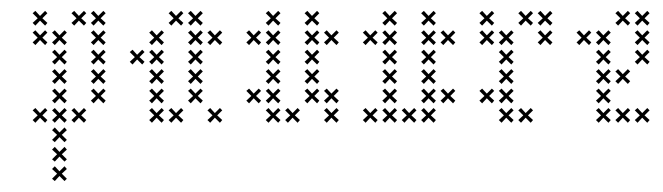

<svg xmlns="http://www.w3.org/2000/svg" viewBox="-20 -230 1219 353"><path d="M102.9 -116.4 93.6 -125 102.9 -134.3 98.6 -138.6 89.3 -129.3 80.7 -138.6 75.7 -134.3 85 -125 75.7 -116.4 80.7 -111.4 89.3 -120.7 98.6 -111.4ZM102.9 -80.7 93.6 -89.3 102.9 -98.6 98.6 -102.9 89.3 -93.6 80.7 -102.9 75.7 -98.6 85 -89.3 75.7 -80.7 80.7 -75.7 89.3 -85 98.6 -75.7ZM102.9 -45 93.6 -53.6 102.9 -62.9 98.6 -67.1 89.3 -57.9 80.7 -67.1 75.7 -62.9 85 -53.6 75.7 -45 80.7 -40 89.3 -49.3 98.6 -40ZM102.9 -9.3 93.6 -17.9 102.9 -27.1 98.6 -31.4 89.3 -22.1 80.7 -31.4 75.7 -27.1 85 -17.9 75.7 -9.3 80.7 -4.3 89.3 -13.6 98.6 -4.3ZM67.1 -9.3 57.9 -17.9 67.1 -27.1 62.9 -31.4 53.6 -22.1 45 -31.4 40 -27.1 49.3 -17.9 40 -9.3 45 -4.3 53.6 -13.6 62.9 -4.3ZM138.6 -9.3 129.3 -17.9 138.6 -27.1 134.3 -31.4 125 -22.1 116.4 -31.4 111.4 -27.1 120.7 -17.9 111.4 -9.3 116.4 -4.3 125 -13.6 134.3 -4.3ZM102.9 27.1 93.6 17.9 102.9 9.3 98.6 4.3 89.3 13.6 80.7 4.3 75.7 9.3 85 17.9 75.7 27.1 80.7 31.4 89.3 22.1 98.6 31.4ZM102.9 62.9 93.6 53.6 102.9 45 98.6 40 89.3 49.3 80.7 40 75.7 45 85 53.6 75.7 62.9 80.7 67.1 89.3 57.9 98.6 67.1ZM102.9 98.6 93.6 89.3 102.9 80.7 98.6 75.7 89.3 85 80.7 75.7 75.7 80.7 85 89.3 75.7 98.6 80.7 102.9 89.3 93.6 98.6 102.9ZM102.9 -152.1 93.6 -160.7 102.9 -170 98.6 -174.3 89.3 -165 80.7 -174.3 75.7 -170 85 -160.7 75.7 -152.1 80.7 -147.1 89.3 -156.4 98.6 -147.1ZM67.1 -187.9 57.9 -196.4 67.1 -205.7 62.9 -210 53.6 -200.7 45 -210 40 -205.7 49.3 -196.4 40 -187.9 45 -182.9 53.6 -192.1 62.9 -182.9ZM67.1 -152.1 57.9 -160.7 67.1 -170 62.9 -174.3 53.6 -165 45 -174.3 40 -170 49.3 -160.7 40 -152.1 45 -147.1 53.6 -156.4 62.9 -147.1ZM138.6 -187.9 129.3 -196.4 138.6 -205.7 134.3 -210 125 -200.7 116.4 -210 111.4 -205.7 120.7 -196.4 111.4 -187.9 116.4 -182.9 125 -192.1 134.3 -182.9ZM174.3 -187.9 165 -196.4 174.3 -205.7 170 -210 160.7 -200.7 152.1 -210 147.1 -205.7 156.4 -196.4 147.1 -187.9 152.1 -182.9 160.7 -192.1 170 -182.9ZM174.3 -152.1 165 -160.7 174.3 -170 170 -174.3 160.7 -165 152.1 -174.3 147.1 -170 156.4 -160.7 147.1 -152.1 152.1 -147.1 160.7 -156.4 170 -147.1ZM174.3 -116.4 165 -125 174.3 -134.3 170 -138.6 160.7 -129.3 152.1 -138.6 147.1 -134.3 156.4 -125 147.1 -116.4 152.1 -111.4 160.7 -120.7 170 -111.4ZM174.3 -80.7 165 -89.3 174.3 -98.6 170 -102.9 160.7 -93.6 152.1 -102.9 147.1 -98.6 156.4 -89.3 147.1 -80.7 152.1 -75.7 160.7 -85 170 -75.7ZM174.3 -45 165 -53.6 174.3 -62.9 170 -67.1 160.7 -57.9 152.1 -67.1 147.1 -62.9 156.4 -53.6 147.1 -45 152.1 -40 160.7 -49.3 170 -40Z M281.4 -9.3 272.1 -17.9 281.4 -27.1 277.1 -31.4 267.9 -22.1 259.3 -31.4 254.3 -27.1 263.6 -17.9 254.3 -9.3 259.3 -4.3 267.9 -13.6 277.1 -4.3ZM281.4 -45 272.1 -53.6 281.4 -62.9 277.1 -67.1 267.9 -57.9 259.3 -67.1 254.3 -62.9 263.6 -53.6 254.3 -45 259.3 -40 267.9 -49.3 277.1 -40ZM281.4 -80.7 272.1 -89.3 281.4 -98.6 277.1 -102.9 267.9 -93.6 259.3 -102.9 254.3 -98.6 263.6 -89.3 254.3 -80.7 259.3 -75.7 267.9 -85 277.1 -75.7ZM388.6 -9.3 379.3 -17.9 388.6 -27.1 384.3 -31.4 375 -22.1 366.4 -31.4 361.4 -27.1 370.7 -17.9 361.4 -9.3 366.4 -4.3 375 -13.6 384.3 -4.3ZM352.9 -45 343.6 -53.6 352.9 -62.9 348.6 -67.1 339.3 -57.9 330.7 -67.1 325.7 -62.9 335 -53.6 325.7 -45 330.7 -40 339.3 -49.3 348.6 -40ZM352.9 -80.7 343.6 -89.3 352.9 -98.6 348.6 -102.9 339.3 -93.6 330.7 -102.9 325.7 -98.6 335 -89.3 325.7 -80.7 330.7 -75.7 339.3 -85 348.6 -75.7ZM352.9 -116.4 343.6 -125 352.9 -134.3 348.6 -138.6 339.3 -129.3 330.7 -138.6 325.7 -134.3 335 -125 325.7 -116.4 330.7 -111.4 339.3 -120.7 348.6 -111.4ZM388.6 -152.1 379.3 -160.7 388.6 -170 384.3 -174.3 375 -165 366.4 -174.3 361.4 -170 370.7 -160.7 361.4 -152.1 366.4 -147.1 375 -156.4 384.3 -147.1ZM352.9 -152.1 343.6 -160.7 352.9 -170 348.6 -174.3 339.3 -165 330.7 -174.3 325.7 -170 335 -160.7 325.7 -152.1 330.7 -147.1 339.3 -156.4 348.6 -147.1ZM352.9 -187.9 343.6 -196.4 352.9 -205.7 348.6 -210 339.3 -200.7 330.7 -210 325.7 -205.7 335 -196.4 325.7 -187.9 330.7 -182.9 339.3 -192.1 348.6 -182.9ZM317.1 -187.9 307.9 -196.4 317.1 -205.7 312.9 -210 303.6 -200.7 295 -210 290 -205.7 299.3 -196.4 290 -187.9 295 -182.9 303.6 -192.1 312.9 -182.9ZM281.4 -152.1 272.1 -160.7 281.4 -170 277.1 -174.3 267.9 -165 259.3 -174.3 254.3 -170 263.6 -160.7 254.3 -152.1 259.3 -147.1 267.9 -156.4 277.1 -147.1ZM281.4 -116.4 272.1 -125 281.4 -134.3 277.1 -138.6 267.9 -129.3 259.3 -138.6 254.3 -134.3 263.6 -125 254.3 -116.4 259.3 -111.4 267.9 -120.7 277.1 -111.4ZM245.7 -116.4 236.4 -125 245.7 -134.3 241.4 -138.6 232.1 -129.3 223.6 -138.6 218.6 -134.3 227.9 -125 218.6 -116.4 223.6 -111.4 232.1 -120.7 241.4 -111.4ZM317.1 -9.3 307.9 -17.9 317.1 -27.1 312.9 -31.4 303.6 -22.1 295 -31.4 290 -27.1 299.3 -17.9 290 -9.3 295 -4.3 303.6 -13.6 312.9 -4.3Z M495.7 -152.1 486.4 -160.7 495.7 -170 491.4 -174.3 482.1 -165 473.6 -174.3 468.6 -170 477.9 -160.7 468.6 -152.1 473.6 -147.1 482.1 -156.4 491.4 -147.1ZM495.7 -116.4 486.4 -125 495.7 -134.3 491.4 -138.6 482.1 -129.3 473.6 -138.6 468.6 -134.3 477.9 -125 468.6 -116.4 473.6 -111.4 482.1 -120.7 491.4 -111.4ZM495.7 -80.7 486.4 -89.3 495.7 -98.6 491.4 -102.9 482.1 -93.6 473.6 -102.9 468.6 -98.6 477.9 -89.3 468.6 -80.7 473.6 -75.7 482.1 -85 491.4 -75.7ZM495.7 -45 486.4 -53.6 495.7 -62.9 491.4 -67.1 482.1 -57.9 473.6 -67.1 468.6 -62.9 477.9 -53.6 468.6 -45 473.6 -40 482.1 -49.3 491.4 -40ZM495.7 -9.3 486.4 -17.9 495.7 -27.1 491.4 -31.4 482.1 -22.1 473.6 -31.4 468.6 -27.1 477.9 -17.9 468.6 -9.3 473.6 -4.3 482.1 -13.6 491.4 -4.3ZM460 -45 450.7 -53.6 460 -62.9 455.7 -67.1 446.4 -57.9 437.9 -67.1 432.9 -62.9 442.1 -53.6 432.9 -45 437.9 -40 446.4 -49.3 455.7 -40ZM567.1 -45 557.9 -53.6 567.1 -62.9 562.9 -67.1 553.6 -57.9 545 -67.1 540 -62.9 549.3 -53.6 540 -45 545 -40 553.6 -49.3 562.9 -40ZM602.9 -9.3 593.6 -17.9 602.9 -27.1 598.6 -31.4 589.3 -22.1 580.7 -31.4 575.7 -27.1 585 -17.9 575.7 -9.3 580.7 -4.3 589.3 -13.6 598.6 -4.3ZM567.1 -80.7 557.9 -89.3 567.1 -98.6 562.9 -102.9 553.6 -93.6 545 -102.9 540 -98.6 549.3 -89.3 540 -80.7 545 -75.7 553.6 -85 562.9 -75.7ZM567.1 -116.4 557.9 -125 567.1 -134.3 562.9 -138.6 553.6 -129.3 545 -138.6 540 -134.3 549.3 -125 540 -116.4 545 -111.4 553.6 -120.7 562.9 -111.4ZM567.1 -152.1 557.9 -160.7 567.1 -170 562.9 -174.3 553.6 -165 545 -174.3 540 -170 549.3 -160.7 540 -152.1 545 -147.1 553.6 -156.4 562.9 -147.1ZM602.9 -152.1 593.6 -160.7 602.9 -170 598.6 -174.3 589.3 -165 580.7 -174.3 575.7 -170 585 -160.7 575.7 -152.1 580.7 -147.1 589.3 -156.4 598.6 -147.1ZM567.1 -187.9 557.9 -196.4 567.1 -205.7 562.9 -210 553.6 -200.7 545 -210 540 -205.7 549.3 -196.4 540 -187.9 545 -182.9 553.6 -192.1 562.9 -182.9ZM495.7 -187.9 486.4 -196.4 495.7 -205.7 491.4 -210 482.1 -200.7 473.6 -210 468.6 -205.7 477.9 -196.4 468.6 -187.9 473.6 -182.9 482.1 -192.1 491.4 -182.9ZM460 -152.1 450.7 -160.7 460 -170 455.7 -174.3 446.4 -165 437.9 -174.3 432.9 -170 442.1 -160.7 432.9 -152.1 437.9 -147.1 446.4 -156.4 455.7 -147.1ZM531.4 -9.3 522.1 -17.9 531.4 -27.1 527.1 -31.4 517.9 -22.1 509.3 -31.4 504.3 -27.1 513.6 -17.9 504.3 -9.3 509.3 -4.3 517.9 -13.6 527.1 -4.3ZM602.9 -45 593.6 -53.6 602.9 -62.9 598.6 -67.1 589.3 -57.9 580.7 -67.1 575.7 -62.9 585 -53.6 575.7 -45 580.7 -40 589.3 -49.3 598.6 -40Z M710 -152.1 700.7 -160.7 710 -170 705.7 -174.3 696.4 -165 687.9 -174.3 682.9 -170 692.1 -160.7 682.9 -152.1 687.9 -147.1 696.4 -156.4 705.7 -147.1ZM710 -116.4 700.7 -125 710 -134.3 705.7 -138.6 696.4 -129.3 687.9 -138.6 682.9 -134.3 692.1 -125 682.9 -116.4 687.9 -111.4 696.4 -120.7 705.7 -111.4ZM710 -80.7 700.7 -89.3 710 -98.6 705.7 -102.9 696.4 -93.6 687.9 -102.9 682.9 -98.6 692.1 -89.3 682.9 -80.7 687.9 -75.7 696.4 -85 705.7 -75.7ZM710 -45 700.7 -53.6 710 -62.9 705.7 -67.1 696.4 -57.9 687.9 -67.1 682.9 -62.9 692.1 -53.6 682.9 -45 687.9 -40 696.4 -49.3 705.7 -40ZM710 -9.3 700.7 -17.9 710 -27.1 705.7 -31.4 696.4 -22.1 687.9 -31.4 682.9 -27.1 692.1 -17.9 682.9 -9.3 687.9 -4.3 696.4 -13.6 705.7 -4.3ZM674.3 -9.3 665 -17.9 674.3 -27.1 670 -31.4 660.7 -22.1 652.1 -31.4 647.1 -27.1 656.4 -17.9 647.1 -9.3 652.1 -4.3 660.7 -13.6 670 -4.3ZM781.4 -45 772.1 -53.6 781.4 -62.9 777.1 -67.1 767.9 -57.9 759.3 -67.1 754.3 -62.9 763.6 -53.6 754.3 -45 759.3 -40 767.9 -49.3 777.1 -40ZM781.4 -9.3 772.1 -17.9 781.4 -27.1 777.1 -31.4 767.9 -22.1 759.3 -31.4 754.3 -27.1 763.6 -17.9 754.3 -9.3 759.3 -4.3 767.9 -13.6 777.1 -4.3ZM781.4 -80.7 772.1 -89.3 781.4 -98.6 777.1 -102.9 767.9 -93.6 759.3 -102.9 754.3 -98.6 763.6 -89.3 754.3 -80.7 759.3 -75.7 767.9 -85 777.1 -75.7ZM781.4 -116.4 772.1 -125 781.4 -134.3 777.1 -138.6 767.9 -129.3 759.3 -138.6 754.3 -134.3 763.6 -125 754.3 -116.4 759.3 -111.4 767.9 -120.7 777.1 -111.4ZM781.4 -152.1 772.1 -160.7 781.4 -170 777.1 -174.3 767.9 -165 759.3 -174.3 754.3 -170 763.6 -160.7 754.3 -152.1 759.3 -147.1 767.9 -156.4 777.1 -147.1ZM817.1 -152.1 807.9 -160.7 817.1 -170 812.9 -174.3 803.6 -165 795 -174.3 790 -170 799.3 -160.7 790 -152.1 795 -147.1 803.6 -156.4 812.9 -147.1ZM781.4 -187.9 772.1 -196.4 781.4 -205.7 777.1 -210 767.9 -200.7 759.3 -210 754.3 -205.7 763.6 -196.4 754.3 -187.9 759.3 -182.9 767.9 -192.1 777.1 -182.9ZM710 -187.9 700.7 -196.4 710 -205.7 705.7 -210 696.4 -200.7 687.9 -210 682.9 -205.7 692.1 -196.4 682.9 -187.9 687.9 -182.9 696.4 -192.1 705.7 -182.9ZM674.3 -152.1 665 -160.7 674.3 -170 670 -174.3 660.7 -165 652.1 -174.3 647.1 -170 656.4 -160.7 647.1 -152.1 652.1 -147.1 660.7 -156.4 670 -147.1ZM745.7 -9.3 736.4 -17.9 745.7 -27.1 741.4 -31.4 732.1 -22.1 723.6 -31.4 718.6 -27.1 727.9 -17.9 718.6 -9.3 723.6 -4.3 732.1 -13.6 741.4 -4.3ZM817.1 -45 807.9 -53.6 817.1 -62.9 812.9 -67.1 803.6 -57.9 795 -67.1 790 -62.9 799.3 -53.6 790 -45 795 -40 803.6 -49.3 812.9 -40Z M924.3 -9.3 915 -17.9 924.3 -27.1 920 -31.4 910.7 -22.1 902.1 -31.4 897.1 -27.1 906.4 -17.9 897.1 -9.3 902.1 -4.3 910.7 -13.6 920 -4.3ZM924.3 -45 915 -53.6 924.3 -62.9 920 -67.1 910.7 -57.9 902.1 -67.1 897.1 -62.9 906.4 -53.6 897.1 -45 902.1 -40 910.7 -49.3 920 -40ZM924.3 -80.7 915 -89.3 924.3 -98.6 920 -102.9 910.7 -93.6 902.1 -102.9 897.1 -98.6 906.4 -89.3 897.1 -80.7 902.1 -75.7 910.7 -85 920 -75.7ZM924.3 -116.4 915 -125 924.3 -134.3 920 -138.6 910.7 -129.3 902.1 -138.6 897.1 -134.3 906.4 -125 897.1 -116.4 902.1 -111.4 910.7 -120.7 920 -111.4ZM924.3 -152.1 915 -160.7 924.3 -170 920 -174.3 910.7 -165 902.1 -174.3 897.1 -170 906.4 -160.7 897.1 -152.1 902.1 -147.1 910.7 -156.4 920 -147.1ZM888.6 -187.9 879.3 -196.4 888.6 -205.7 884.3 -210 875 -200.7 866.4 -210 861.4 -205.7 870.7 -196.4 861.4 -187.9 866.4 -182.9 875 -192.1 884.3 -182.9ZM960 -9.3 950.7 -17.9 960 -27.1 955.7 -31.4 946.4 -22.1 937.9 -31.4 932.9 -27.1 942.1 -17.9 932.9 -9.3 937.9 -4.3 946.4 -13.6 955.7 -4.3ZM888.6 -45 879.3 -53.6 888.6 -62.9 884.3 -67.1 875 -57.9 866.4 -67.1 861.4 -62.9 870.7 -53.6 861.4 -45 866.4 -40 875 -49.3 884.3 -40ZM995.7 -187.9 986.4 -196.4 995.7 -205.7 991.4 -210 982.1 -200.7 973.6 -210 968.6 -205.7 977.9 -196.4 968.6 -187.9 973.6 -182.9 982.1 -192.1 991.4 -182.9ZM995.7 -152.1 986.4 -160.7 995.7 -170 991.4 -174.3 982.1 -165 973.6 -174.3 968.6 -170 977.9 -160.7 968.6 -152.1 973.6 -147.1 982.1 -156.4 991.4 -147.1ZM960 -187.9 950.7 -196.4 960 -205.7 955.7 -210 946.4 -200.7 937.9 -210 932.9 -205.7 942.1 -196.4 932.9 -187.9 937.9 -182.9 946.4 -192.1 955.7 -182.9ZM888.6 -152.1 879.3 -160.7 888.6 -170 884.3 -174.3 875 -165 866.4 -174.3 861.4 -170 870.7 -160.7 861.4 -152.1 866.4 -147.1 875 -156.4 884.3 -147.1Z M1102.9 -45 1093.6 -53.6 1102.9 -62.9 1098.6 -67.1 1089.3 -57.9 1080.7 -67.1 1075.7 -62.9 1085 -53.6 1075.7 -45 1080.7 -40 1089.3 -49.3 1098.6 -40ZM1102.9 -80.7 1093.6 -89.3 1102.9 -98.6 1098.6 -102.9 1089.3 -93.6 1080.7 -102.9 1075.7 -98.6 1085 -89.3 1075.7 -80.7 1080.7 -75.7 1089.3 -85 1098.6 -75.7ZM1102.9 -116.4 1093.6 -125 1102.9 -134.3 1098.6 -138.6 1089.3 -129.3 1080.7 -138.6 1075.7 -134.3 1085 -125 1075.7 -116.4 1080.7 -111.4 1089.3 -120.7 1098.6 -111.4ZM1102.9 -152.1 1093.6 -160.7 1102.9 -170 1098.6 -174.3 1089.3 -165 1080.7 -174.3 1075.7 -170 1085 -160.7 1075.7 -152.1 1080.7 -147.1 1089.3 -156.4 1098.6 -147.1ZM1138.6 -187.9 1129.3 -196.4 1138.6 -205.7 1134.3 -210 1125 -200.7 1116.4 -210 1111.4 -205.7 1120.7 -196.4 1111.4 -187.9 1116.4 -182.9 1125 -192.1 1134.3 -182.9ZM1138.6 -9.3 1129.3 -17.9 1138.6 -27.1 1134.3 -31.4 1125 -22.1 1116.4 -31.4 1111.4 -27.1 1120.7 -17.9 1111.4 -9.3 1116.4 -4.3 1125 -13.6 1134.3 -4.3ZM1174.3 -152.1 1165 -160.7 1174.3 -170 1170 -174.3 1160.7 -165 1152.1 -174.3 1147.1 -170 1156.4 -160.7 1147.1 -152.1 1152.1 -147.1 1160.7 -156.4 1170 -147.1ZM1174.3 -116.4 1165 -125 1174.3 -134.3 1170 -138.6 1160.7 -129.3 1152.1 -138.6 1147.1 -134.3 1156.4 -125 1147.1 -116.4 1152.1 -111.4 1160.7 -120.7 1170 -111.4ZM1138.6 -80.7 1129.3 -89.3 1138.6 -98.6 1134.3 -102.9 1125 -93.6 1116.4 -102.9 1111.4 -98.6 1120.7 -89.3 1111.4 -80.7 1116.4 -75.7 1125 -85 1134.3 -75.7ZM1174.3 -9.3 1165 -17.9 1174.3 -27.1 1170 -31.4 1160.7 -22.1 1152.1 -31.4 1147.1 -27.1 1156.4 -17.9 1147.1 -9.3 1152.1 -4.3 1160.7 -13.6 1170 -4.3ZM1102.9 -9.3 1093.6 -17.9 1102.9 -27.1 1098.6 -31.4 1089.3 -22.1 1080.7 -31.4 1075.7 -27.1 1085 -17.9 1075.7 -9.3 1080.7 -4.3 1089.3 -13.6 1098.6 -4.3ZM1067.1 -152.1 1057.9 -160.7 1067.1 -170 1062.9 -174.3 1053.6 -165 1045 -174.3 1040 -170 1049.3 -160.7 1040 -152.1 1045 -147.1 1053.6 -156.4 1062.9 -147.1ZM1174.3 -187.9 1165 -196.4 1174.3 -205.7 1170 -210 1160.7 -200.7 1152.1 -210 1147.1 -205.7 1156.4 -196.4 1147.1 -187.9 1152.1 -182.9 1160.7 -192.1 1170 -182.9Z"/></svg>

Font: Gossip Low Cross Small
Style: Regular
Weight: 200
Width: 3
Designer: Deborah Khodanovich
Version: Version 1.001;Glyphs 3.3.1 (3343)